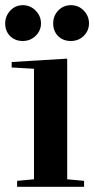

<svg xmlns="http://www.w3.org/2000/svg" viewBox="-33 -720 363 740"><path d="M125 -630Q125 -602 104.5 -582Q84 -562 54.5 -562Q25 -562 6 -581Q-13 -600 -13 -629Q-13 -658 6.5 -679Q26 -700 55 -700Q84 -700 104.5 -679Q125 -658 125 -630ZM310 -630Q310 -602 290 -582Q270 -562 240 -562Q210 -562 191 -581Q172 -600 172 -629.5Q172 -659 191.5 -679.5Q211 -700 240.5 -700Q270 -700 290 -679Q310 -658 310 -630ZM291 0H33V-23L98 -29V-455L12 -460V-481L226 -494V-29L291 -23Z"/></svg>

Font: Rufina
Style: Bold
Weight: 700
Designer: Martin Sommaruga
Foundry: Martin Sommaruga
Version: Version 1.001